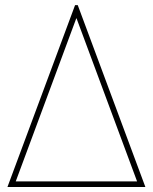

<svg xmlns="http://www.w3.org/2000/svg" viewBox="-20 -748 611 768"><path d="M280.3 -727.5H291L561.5 0H9.8ZM528.3 -22.5 286.1 -674.8H285.2L43 -22.5Z"/></svg>

Font: Intratopia Thin
Style: Regular
Weight: 100
Designer: Rasmus Andersson
Foundry: rsms
Version: Version 3.000;Glyphs 3.2.3 (3260)